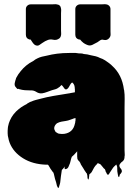

<svg xmlns="http://www.w3.org/2000/svg" viewBox="-20 -786 662 928"><path d="M583 -36Q583 -32 582 -30Q582 -17 577 -11Q576 -9 573 -6.5Q570 -4 567 -2Q556 9 557 16Q558 23 563 28Q568 33 569 40Q570 47 559 58Q558 61 557.5 64.5Q557 68 555 70Q554 71 551 65Q550 60 549 54Q548 48 547 42Q546 25 546.5 22.5Q547 20 542 9L538 13Q535 16 532.5 18Q530 20 527 24Q523 30 519 36Q515 42 511 48Q510 49 508 53Q506 57 504 58Q499 60 496 53Q493 46 491 44Q490 41 489.5 38Q489 35 487 32Q485 31 481 27Q479 25 478 23L468 11L463 6Q461 7 458 5Q455 3 453 2Q448 7 448 8Q440 15 434.5 24.5Q429 34 424 44Q423 46 420.5 49Q418 52 415 54Q413 56 412 56Q411 62 410.5 68.5Q410 75 408 81Q407 82 405.5 80.5Q404 79 404 78Q402 70 402.5 66.5Q403 63 399 51Q398 51 397.5 50.5Q397 50 397 50Q397 49 395 47Q395 45 393.5 44Q392 43 392 43L383 28L371 9Q370 5 368 1.5Q366 -2 364 -5L363 -6Q359 -9 355 -16Q355 -17 354.5 -17.5Q354 -18 354 -19Q353 -24 353 -30.5Q353 -37 353 -47V-55Q351 -53 350 -51L347 -48Q338 -37 327 -28Q323 -18 321 -7.5Q319 3 314 13Q313 17 310.5 21.5Q308 26 304 29Q303 30 298.5 31Q294 32 293 31Q292 28 292 24.5Q292 21 292 18Q291 21 289.5 23.5Q288 26 286 28Q285 30 283 31.5Q281 33 279 35Q276 51 274.5 65.5Q273 80 271 96Q270 100 269 104.5Q268 109 266 114Q266 119 263 122Q262 123 259 120Q258 118 257 115.5Q256 113 255 111Q254 106 251 94.5Q248 83 246 79Q245 75 244 70.5Q243 66 242 62Q241 59 240.5 55.5Q240 52 238 48L235 45Q232 41 229 36.5Q226 32 223 28Q222 25 220 22.5Q218 20 216 16Q215 14 214 12.5Q213 11 211 10H203Q138 8 91.5 -21Q45 -50 27 -95Q26 -98 25 -101Q24 -104 23 -107Q23 -108 22.5 -109Q22 -110 22 -111Q21 -116 20 -120.5Q19 -125 18 -129Q17 -135 17 -141.5Q17 -148 17 -154Q17 -158 17.5 -161Q18 -164 18 -168L19 -175Q22 -191 28 -204Q42 -236 71 -259Q77 -264 83 -268Q89 -272 96 -276L109 -283Q111 -285 114 -287Q117 -289 120 -290Q122 -292 125 -293Q128 -294 131 -295Q142 -300 153.5 -303Q165 -306 177 -309Q191 -313 205.5 -316Q220 -319 236 -322L260 -326Q274 -328 287.5 -330.5Q301 -333 315 -335Q319 -335 320 -336L342 -340V-356Q342 -352 341.5 -358Q341 -364 341 -365Q341 -364 340.5 -367.5Q340 -371 340 -370Q340 -371 339.5 -372Q339 -373 339 -374Q337 -380 331 -386Q330 -386 330 -386.5Q330 -387 328 -387Q326 -386 323.5 -383Q321 -380 320 -378Q317 -373 313 -365.5Q309 -358 303 -355Q296 -351 290 -360Q284 -369 280 -373Q278 -375 277 -375L268 -366Q265 -364 262 -362Q259 -360 256 -358Q250 -355 243.5 -353.5Q237 -352 231 -350Q219 -346 207.5 -341.5Q196 -337 184 -335Q169 -333 156 -341.5Q143 -350 128 -349Q114 -349 100.5 -350Q87 -351 73 -355Q69 -357 68 -357Q67 -357 66 -356Q65 -355 64 -356Q63 -357 62.5 -358Q62 -359 60 -360Q59 -362 57 -364Q55 -366 55 -366Q54 -367 52 -371Q50 -377 51 -383.5Q52 -390 54 -396Q55 -399 56 -402Q57 -405 58 -409Q68 -428 80 -442Q91 -456 106.5 -469Q122 -482 142 -492Q150 -499 161 -504Q171 -509 182.5 -512Q194 -515 206 -517Q229 -523 256 -526.5Q283 -530 315 -530H335Q341 -530 346 -530Q351 -530 354 -529L361 -528H366Q379 -528 385 -525Q402 -524 419 -519Q431 -517 442.5 -514Q454 -511 463 -506Q476 -502 488.5 -494Q501 -486 511 -478Q511 -477 511.5 -477Q512 -477 512 -477Q515 -475 517.5 -472.5Q520 -470 522 -468Q570 -425 579 -353Q580 -352 580 -350Q583 -329 582.5 -308Q582 -287 582 -266V-59Q582 -54 582.5 -48Q583 -42 583 -36ZM345 -203V-215Q345 -216 343 -215Q342 -215 340.5 -214.5Q339 -214 338 -214Q334 -212 329 -210.5Q324 -209 319 -207Q309 -203 298.5 -201.5Q288 -200 277 -198Q272 -197 266 -195Q260 -193 255 -190Q251 -187 249 -184Q242 -175 242 -166Q242 -159 249 -148Q251 -147 253.5 -145.5Q256 -144 259 -142L264 -140Q277 -139 278 -138.5Q279 -138 290 -139Q333 -145 342 -188Q344 -194 344 -199Q344 -202 345 -203ZM275 -744Q276 -739 275.5 -733Q275 -727 275 -722V-638Q275 -633 275.5 -627Q276 -621 275 -616Q273 -602 261 -597Q251 -591 237 -594Q223 -597 212 -593Q198 -588 184 -578Q178 -574 171 -569Q164 -564 156 -566Q151 -567 147 -570Q143 -573 140 -577Q136 -582 133.5 -586.5Q131 -591 128 -595H123Q122 -595 121.5 -595.5Q121 -596 120 -596Q105 -601 105 -619V-742Q105 -752 112 -758.5Q119 -765 129 -765H232Q237 -765 243 -765.5Q249 -766 254 -765Q273 -763 275 -744ZM512 -608 508 -602Q498 -590 483 -593Q480 -593 477 -594Q474 -595 471 -594Q466 -593 461 -589Q456 -585 451 -582Q439 -575 426 -569Q413 -563 399 -570Q391 -573 383 -579Q374 -586 367 -595H362Q361 -595 360.5 -595.5Q360 -596 359 -596Q344 -601 344 -619V-742Q344 -752 351 -758.5Q358 -765 368 -765H471Q476 -765 482 -765.5Q488 -766 493 -765Q502 -764 508 -757.5Q514 -751 514 -742V-634Q514 -627 514.5 -620.5Q515 -614 512 -608Z"/></svg>

Font: Rubik Wet Paint
Style: Regular
Weight: 400
Designer: Hubert and Fischer, NaN
Foundry: Hubert and Fischer, NaN
Version: Version 2.200